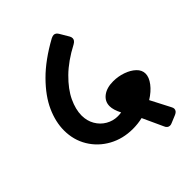

<svg xmlns="http://www.w3.org/2000/svg" viewBox="-196 -728 894 894"><g transform="rotate(-45 251.5 -281.0)"><path d="M462.4 3.4Q467.3 12.2 467.3 18.1Q467.3 33.2 449.2 41L411.6 56.6Q404.3 60.1 397.5 60.1Q390.1 60.1 384.3 55.7Q378.4 51.3 375 42.5L328.6 -58.6Q297.9 -51.3 264.6 -51.3Q199.2 -51.3 146.2 -80.3Q93.3 -109.4 62.7 -159.9Q32.2 -210.4 32.2 -273.4Q32.2 -329.1 58.6 -388.2Q85 -447.3 143.8 -506.6Q202.6 -565.9 295.9 -617.2Q306.6 -622.1 312.5 -622.1Q326.2 -622.1 335 -606.4L360.4 -563.5Q364.7 -556.2 364.7 -548.3Q364.7 -534.7 347.2 -524.9Q275.4 -487.3 228.8 -441.4Q182.1 -395.5 160.6 -349.9Q139.2 -304.2 139.2 -264.6Q139.2 -229.5 155.3 -201.7Q171.4 -173.8 198.5 -158.2Q225.6 -142.6 256.3 -142.6Q268.6 -142.6 279.8 -144.5Q262.2 -178.7 262.2 -203.1Q262.2 -234.4 287.8 -253.9Q313.5 -273.4 356.4 -273.4Q388.2 -273.4 418.7 -262.9Q449.2 -252.4 468.8 -233.9Q488.3 -215.3 488.3 -191.9Q488.3 -168 467.8 -141.1Q447.3 -114.3 412.6 -92.8Z"/></g></svg>

Font: Jaldi
Style: Bold
Weight: 400
Designer: Pablo Cosgaya and Nicolas Silva
Foundry: Omnibus-Type
Version: Version 1.007